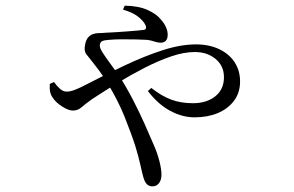

<svg xmlns="http://www.w3.org/2000/svg" viewBox="-20 -591 1040 679"><path d="M519 68Q507 68 499.5 60.5Q492 53 487 36Q483 22 476.5 -7.5Q470 -37 459 -73Q445 -117 421 -177Q397 -237 360 -297Q343 -325 330.5 -341.5Q318 -358 307 -372Q295 -387 285.5 -399Q276 -411 281 -433Q284 -450 291.5 -458.5Q299 -467 309 -470.5Q319 -474 330 -474Q341 -474 350 -475Q392 -477 431 -480Q470 -483 486 -485Q502 -486 494 -503Q488 -516 469 -531.5Q450 -547 415 -557L421 -571Q471 -570 502.5 -555.5Q534 -541 548 -523Q560 -510 566.5 -496Q573 -482 573 -468Q573 -454 566.5 -447Q560 -440 548 -440Q538 -440 526.5 -444Q515 -448 501 -450Q487 -451 462.5 -451.5Q438 -452 412 -452Q386 -452 364 -450Q348 -449 340.5 -445Q333 -441 333 -429Q333 -420 344.5 -402.5Q356 -385 371.5 -364Q387 -343 400 -325Q427 -283 450 -238.5Q473 -194 491.5 -152.5Q510 -111 524 -78Q536 -51 543.5 -22Q551 7 551 27Q551 45 542.5 56.5Q534 68 519 68ZM668 -176Q625 -176 582 -199Q539 -222 503 -269L515 -280Q552 -251 586 -238.5Q620 -226 662 -226Q711 -226 741.5 -250.5Q772 -275 772 -318Q772 -358 742.5 -382.5Q713 -407 669 -407Q630 -407 585 -391.5Q540 -376 492 -351.5Q444 -327 396.5 -298Q349 -269 305 -240Q280 -222 267.5 -211Q255 -200 238 -200Q222 -200 199.5 -214.5Q177 -229 167 -245Q160 -254 157.5 -265.5Q155 -277 156 -294L171 -301Q180 -288 191.5 -277.5Q203 -267 216 -267Q229 -267 246.5 -274Q264 -281 283 -291Q354 -328 423 -360.5Q492 -393 555.5 -413.5Q619 -434 673 -434Q720 -434 755.5 -417Q791 -400 810 -370.5Q829 -341 829 -303Q829 -263 807.5 -234.5Q786 -206 750 -191Q714 -176 668 -176Z"/></svg>

Font: Noto Serif SC
Style: Regular
Weight: 400
Designer: Ryoko NISHIZUKA 西塚涼子 (kana & ideographs); Frank Grießhammer (Latin, Greek & Cyrillic); Wenlong ZHANG 张文龙 (bopomofo); San
Foundry: Adobe
Version: Version 2.002-H1;hotconv 1.1.0;makeotfexe 2.6.0